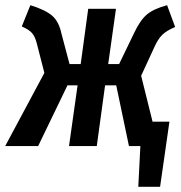

<svg xmlns="http://www.w3.org/2000/svg" viewBox="-32 -563 699 740"><path d="M556 -94H621L585 157H501L509 0H465L416 -234H373L341 0H234L267 -234H228L115 0H-12L139 -282L110 -395Q103 -423 90.5 -436.5Q78 -450 52 -461L85 -543Q143 -525 169 -502.5Q195 -480 205 -433L236 -316H279L308 -529H415L385 -316H427L485 -436Q508 -485 534 -507Q560 -529 612 -543L643 -459Q610 -445 593 -428.5Q576 -412 560 -375L512 -271Z"/></svg>

Font: Fira Sans Extra Condensed Medium
Style: Italic
Weight: 500
Width: 3
Italic angle: -8°
Designer: Carrois Corporate & Edenspiekermann AG
Foundry: Carrois Corporate GbR & Edenspiekermann AG
Version: Version 4.203